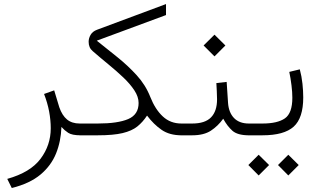

<svg xmlns="http://www.w3.org/2000/svg" viewBox="-20 -673 1591 955"><path d="M285.6 -41.5Q283.2 29.8 258.8 90.3Q234.4 150.9 181.4 195.3Q128.4 239.7 38.6 262.2L16.1 216.8Q130.9 184.6 181.6 116.9Q232.4 49.3 232.4 -35.2Q232.4 -75.2 224.4 -118.2Q216.3 -161.1 199.2 -205.6L249.5 -223.6L274.9 -139.6Q289.1 -98.6 313.5 -78.6Q337.9 -58.6 376.5 -58.6H395.5V0H380.9Q337.9 0 319.1 -12.5Q300.3 -24.9 285.6 -41.5Z M461.4 -470.7Q510.7 -431.2 563.2 -389.2Q615.7 -347.2 659.9 -298.8Q704.1 -250.5 727.5 -190.9Q752 -128.9 789.8 -93.8Q827.6 -58.6 882.3 -58.6H897V0H882.3Q823.2 0 783.9 -27.1Q744.6 -54.2 711.4 -98.1Q690.4 -65.9 663.1 -43.9Q635.7 -22 589.8 -11Q543.9 0 466.8 0H376V-58.6H466.3Q565.9 -58.6 617.7 -80.8Q669.4 -103 669.4 -160.6Q669.4 -191.4 648.4 -223.4Q627.4 -255.4 593.5 -287.6Q559.6 -319.8 519.3 -352.8Q479 -385.7 440.9 -418.9Q420.9 -435.5 420.9 -465.3Q420.9 -482.9 430.7 -499.8Q440.4 -516.6 462.4 -524.9L805.7 -652.8V-598.1Z M1232.4 0H1217.8Q1161.6 0 1136 -22.7Q1110.4 -45.4 1090.3 -82.5Q1064 -45.9 1028.8 -22.9Q993.7 0 936.5 0H877.4V-58.6H936.5Q1000 -58.6 1029.8 -89.4Q1059.6 -120.1 1059.6 -179.2Q1059.6 -199.2 1058.3 -220Q1057.1 -240.7 1056.2 -259.8L1107.4 -265.6L1114.3 -161.1Q1117.7 -113.3 1144 -85.9Q1170.4 -58.6 1217.8 -58.6H1232.4ZM992.7 -446.8 1046.9 -500.5 1101.1 -446.8 1046.9 -392.6Z M1471.2 -328.1Q1480.5 -293.5 1484.4 -256.8Q1488.3 -220.2 1488.3 -188.5Q1488.3 -85.9 1440.7 -43Q1393.1 0 1285.6 0H1212.9V-58.6H1285.6Q1359.9 -58.6 1397 -84.2Q1434.1 -109.9 1434.1 -187Q1434.1 -213.9 1429.9 -248.3Q1425.8 -282.7 1418.9 -315.4ZM1362.8 147.9 1414.1 96.7 1465.8 147.9 1414.1 199.7ZM1215.3 147.9 1266.6 96.7 1318.4 147.9 1266.6 199.7Z"/></svg>

Font: Vazir Thin
Style: Thin
Weight: 100
Designer: Saber Rastikerdar
Foundry: Saber Rastikerdar
Version: Version 30.0.0